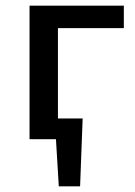

<svg xmlns="http://www.w3.org/2000/svg" viewBox="-20 -490 475 676"><path d="M184 -391V-73H271L262 166H187L177 0H84V-470H416V-391Z"/></svg>

Font: Ysabeau SC Semibold
Style: Regular
Weight: 600
Designer: Christian Thalmann (Catharsis Fonts)
Version: Version 0.003